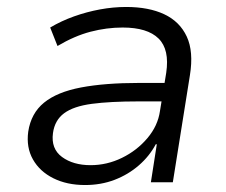

<svg xmlns="http://www.w3.org/2000/svg" viewBox="-20 -523 650 551"><path d="M224 8Q172 8 133 -11.5Q94 -31 74.5 -65.5Q55 -100 61 -145Q69 -198 106.5 -228.5Q144 -259 212.5 -272Q281 -285 379 -285H465L457 -232H377Q296 -232 243.5 -225Q191 -218 164 -198Q137 -178 132 -141Q126 -96 158 -72.5Q190 -49 240 -49Q287 -49 330 -70Q373 -91 403 -126.5Q433 -162 439 -204L457 -314Q467 -381 435 -412.5Q403 -444 332 -444Q286 -444 240 -432Q194 -420 145 -391L124 -444Q156 -463 192.5 -476Q229 -489 267 -496Q305 -503 342 -503Q407 -503 451.5 -482Q496 -461 516 -418Q536 -375 525 -307L476 0H413L430 -109H427Q409 -75 378.5 -48.5Q348 -22 309 -7Q270 8 224 8Z"/></svg>

Font: Nunito Sans 7pt Light
Style: Italic
Weight: 300
Italic angle: -9°
Designer: Vernon Adams
Foundry: Vernon Adams
Version: Version 3.101;gftools[0.9.27]